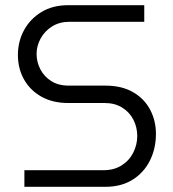

<svg xmlns="http://www.w3.org/2000/svg" viewBox="-20 -720 668 740"><path d="M74 0V-64H379Q420 -64 449.5 -83Q479 -102 494 -132.5Q509 -163 509 -196Q509 -229 494.5 -258Q480 -287 451.5 -305Q423 -323 383 -323H243Q183 -323 139.5 -347.5Q96 -372 72.5 -414Q49 -456 49 -508Q49 -560 72.5 -603.5Q96 -647 139.5 -673.5Q183 -700 243 -700H536V-636H248Q209 -636 180.5 -618Q152 -600 136.5 -571.5Q121 -543 121 -512Q121 -481 135.5 -453Q150 -425 177.5 -407.5Q205 -390 245 -390H386Q449 -390 492.5 -365Q536 -340 558.5 -297.5Q581 -255 581 -204Q581 -147 557.5 -100.5Q534 -54 490.5 -27Q447 0 386 0Z"/></svg>

Font: MuseoModerno SemiBold Light
Style: Regular
Weight: 300
Version: Version 1.001